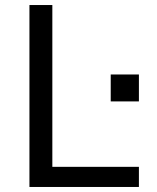

<svg xmlns="http://www.w3.org/2000/svg" viewBox="-20 -743 623 763"><path d="M97 -723V0H532V-80H188V-723ZM532 -447H420V-340H532Z"/></svg>

Font: United Sans
Style: Regular
Weight: 400
Designer: Pablo Impallari, Rodrigo Fuenzalida (Modified by Dan O. Williams)
Version: Version 1.000;PS 001.000;hotconv 1.0.88;makeotf.lib2.5.64775